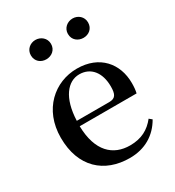

<svg xmlns="http://www.w3.org/2000/svg" viewBox="-191 -902 943 1032"><g transform="rotate(-30 281.0 -386.0)"><path d="M187 -668C220 -668 250 -690 250 -728C250 -764 220 -788 187 -788C154 -788 125 -764 125 -728C125 -690 154 -668 187 -668ZM418 -668C451 -668 480 -690 480 -728C480 -764 451 -788 418 -788C385 -788 355 -764 355 -728C355 -690 385 -668 418 -668ZM311 16C406 16 477 -28 520 -103L503 -117C465 -69 417 -42 346 -42C241 -42 165 -110 162 -267H515C519 -284 521 -303 521 -328C521 -449 443 -543 303 -543C165 -543 43 -439 43 -264C43 -81 154 16 311 16ZM163 -300C168 -440 227 -510 299 -510C370 -510 414 -455 414 -369C414 -320 403 -300 364 -300Z"/></g></svg>

Font: Noto Serif JP SemiBold
Style: Regular
Weight: 600
Designer: Ryoko NISHIZUKA 西塚涼子 (kana & ideographs); Frank Grießhammer (Latin, Greek & Cyrillic); Wenlong ZHANG 张文龙 (bopomofo); San
Foundry: Adobe
Version: Version 2.001;hotconv 1.1.0;makeotfexe 2.6.0